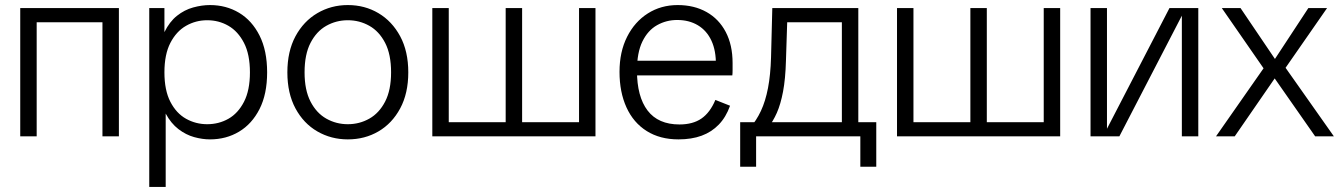

<svg xmlns="http://www.w3.org/2000/svg" viewBox="-20 -539 5303 759"><path d="M385 0V-507H450V0ZM60 0V-507H125V0ZM106 -451V-507H402V-451Z M570 200V-507H630V-412Q650 -453 679.5 -476.5Q709 -500 743.5 -509.5Q778 -519 810 -519Q874 -519 925 -488.5Q976 -458 1006 -398.5Q1036 -339 1036 -253Q1036 -167 1006 -108Q976 -49 925 -18.5Q874 12 810 12Q780 12 747.5 3Q715 -6 685.5 -28.5Q656 -51 635 -90V200ZM799 -48Q845 -48 883 -69.5Q921 -91 944.5 -136.5Q968 -182 968 -253Q968 -324 944.5 -369.5Q921 -415 883 -437Q845 -459 799 -459Q754 -459 715.5 -437Q677 -415 653.5 -369.5Q630 -324 630 -253Q630 -182 653.5 -136.5Q677 -91 715.5 -69.5Q754 -48 799 -48Z M1355 12Q1289 12 1234.5 -19.5Q1180 -51 1148 -110.5Q1116 -170 1116 -253Q1116 -336 1148 -395.5Q1180 -455 1234.5 -487Q1289 -519 1355 -519Q1422 -519 1476 -487Q1530 -455 1562 -395.5Q1594 -336 1594 -253Q1594 -170 1562 -110.5Q1530 -51 1476 -19.5Q1422 12 1355 12ZM1355 -48Q1401 -48 1440 -70Q1479 -92 1502.5 -137.5Q1526 -183 1526 -253Q1526 -324 1502.5 -369.5Q1479 -415 1440 -437Q1401 -459 1355 -459Q1309 -459 1270 -437Q1231 -415 1207.5 -369.5Q1184 -324 1184 -253Q1184 -183 1207.5 -137.5Q1231 -92 1270 -70Q1309 -48 1355 -48Z M2269 0V-507H2334V0ZM1739 0V-56H1993V0ZM1689 0V-507H1754V0ZM2031 0V-56H2285V0ZM1979 0V-507H2044V0Z M2662 12Q2589 12 2536.5 -21Q2484 -54 2456.5 -114.5Q2429 -175 2429 -255Q2429 -334 2459 -393.5Q2489 -453 2541 -486Q2593 -519 2659 -519Q2724 -519 2773 -491.5Q2822 -464 2849 -412.5Q2876 -361 2876 -290Q2876 -275 2876 -262Q2876 -249 2875 -241H2472V-299H2838L2810 -281Q2811 -338 2792.5 -378Q2774 -418 2739 -439Q2704 -460 2657 -460Q2614 -460 2577.5 -439.5Q2541 -419 2519.5 -375Q2498 -331 2498 -260Q2498 -157 2540 -102Q2582 -47 2666 -47Q2719 -47 2753 -70.5Q2787 -94 2808 -144L2866 -121Q2850 -76 2821.5 -46.5Q2793 -17 2753.5 -2.5Q2714 12 2662 12Z M2944 -33Q2970 -62 2988 -100.5Q3006 -139 3016 -191Q3026 -243 3028 -312L3033 -507H3373V-33H3308V-451H3061L3093 -486L3087 -300Q3085 -227 3075.5 -177Q3066 -127 3051 -93Q3036 -59 3015 -33ZM2969 120H2906V-56H2995V0H2969ZM2954 0V-56H3383V0ZM3381 120V0H3355V-56H3444V120Z M4106 0V-507H4171V0ZM3576 0V-56H3830V0ZM3526 0V-507H3591V0ZM3868 0V-56H4122V0ZM3816 0V-507H3881V0Z M4291 0V-507H4356V-30L4603 -507H4717V0H4652V-477L4405 0Z M4787 0 4975 -269 4810 -507H4884L5020 -306L5152 -507H5226L5062 -271L5253 0H5179L5019 -229L4861 0Z"/></svg>

Font: TikTok Sans Light
Style: Regular
Weight: 300
Version: Version 4.000